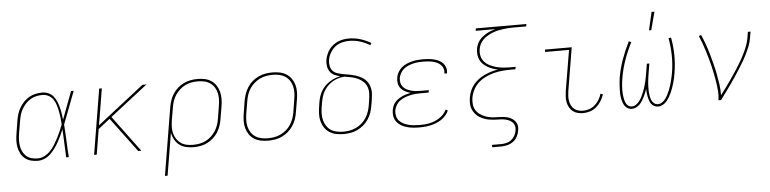

<svg xmlns="http://www.w3.org/2000/svg" viewBox="-52 -1025 6104 1522"><g transform="rotate(-5 3000.0 -264.5)"><path d="M213 8Q185 8 159 1Q133 -6 112.5 -22.5Q92 -39 79.5 -62.5Q67 -86 62 -112.5Q57 -139 58 -167Q59 -195 64 -223L80 -323Q84 -349 92 -375Q100 -401 114 -425Q128 -449 148 -469.5Q168 -490 192 -503.5Q216 -517 242.5 -522.5Q269 -528 295 -528Q322 -528 345 -517.5Q368 -507 383.5 -488Q399 -469 408.5 -446Q418 -423 424.5 -398.5Q431 -374 434.5 -349Q438 -324 441 -299Q462 -354 482.5 -409.5Q503 -465 524 -520H545Q520 -455 495.5 -389.5Q471 -324 446 -260Q451 -195 453.5 -130Q456 -65 461 0H440Q437 -56 435 -111.5Q433 -167 430 -223Q419 -198 407 -173Q395 -148 381.5 -123.5Q368 -99 351 -76Q334 -53 313.5 -33.5Q293 -14 266.5 -3Q240 8 213 8ZM214 -11Q242 -11 268.5 -24.5Q295 -38 315.5 -59.5Q336 -81 351.5 -106Q367 -131 380.5 -157Q394 -183 405.5 -209.5Q417 -236 427 -263Q426 -289 423 -315Q420 -341 415 -366.5Q410 -392 402.5 -416.5Q395 -441 381.5 -462Q368 -483 345 -496Q322 -509 295 -509Q272 -509 247.5 -504Q223 -499 201 -486Q179 -473 161.5 -454Q144 -435 131 -413Q118 -391 111.5 -367.5Q105 -344 101 -320L84 -220Q80 -195 79 -170Q78 -145 82 -121Q86 -97 96.5 -76Q107 -55 124.5 -39.5Q142 -24 165.5 -17.5Q189 -11 214 -11Z M1013 0 809 -274 716 -201 683 0H662L748 -520H769L721 -230L1092 -520H1124L825 -287L1038 0Z M1207 215 1296 -323Q1301 -351 1310 -378Q1319 -405 1335 -429.5Q1351 -454 1373 -473.5Q1395 -493 1421.5 -505.5Q1448 -518 1476 -523Q1504 -528 1531 -528Q1561 -528 1589 -522Q1617 -516 1640 -500.5Q1663 -485 1678 -462Q1693 -439 1700 -412Q1707 -385 1707 -355.5Q1707 -326 1702 -297L1685 -197Q1681 -170 1672 -143Q1663 -116 1647.5 -91.5Q1632 -67 1609.5 -47Q1587 -27 1561.5 -14.5Q1536 -2 1508 3Q1480 8 1453 8Q1422 8 1392.5 1Q1363 -6 1340.5 -23.5Q1318 -41 1303.5 -67Q1289 -93 1284 -123L1228 215ZM1451 -11Q1476 -11 1501 -15.5Q1526 -20 1550 -31.5Q1574 -43 1594.5 -61.5Q1615 -80 1629.5 -102.5Q1644 -125 1652.5 -150Q1661 -175 1665 -200L1681 -300Q1686 -326 1686.5 -352.5Q1687 -379 1681.5 -403.5Q1676 -428 1662.5 -449Q1649 -470 1628.5 -484Q1608 -498 1583 -503.5Q1558 -509 1531 -509Q1506 -509 1480.5 -504.5Q1455 -500 1431.5 -488.5Q1408 -477 1387.5 -458.5Q1367 -440 1352 -417.5Q1337 -395 1329 -370Q1321 -345 1317 -320L1300 -221Q1296 -195 1295 -168.5Q1294 -142 1300 -117.5Q1306 -93 1319.5 -72Q1333 -51 1353 -36.5Q1373 -22 1398.5 -16.5Q1424 -11 1451 -11Z M2046 8Q2016 8 1987.5 2Q1959 -4 1935.5 -19Q1912 -34 1896.5 -57Q1881 -80 1873.5 -107Q1866 -134 1866.5 -164Q1867 -194 1872 -223L1888 -323Q1893 -351 1902.5 -378Q1912 -405 1928 -430Q1944 -455 1967 -474.5Q1990 -494 2017 -506.5Q2044 -519 2072 -523.5Q2100 -528 2127 -528Q2157 -528 2185.5 -522Q2214 -516 2237.5 -501Q2261 -486 2277 -463Q2293 -440 2300.5 -413Q2308 -386 2307.5 -356Q2307 -326 2302 -297L2285 -197Q2281 -169 2271.5 -142Q2262 -115 2245.5 -90Q2229 -65 2206 -45.5Q2183 -26 2156.5 -13.5Q2130 -1 2101.5 3.5Q2073 8 2046 8ZM2047 -11Q2072 -11 2097.5 -15.5Q2123 -20 2147.5 -31.5Q2172 -43 2193 -61Q2214 -79 2228.5 -101.5Q2243 -124 2252 -149Q2261 -174 2265 -200L2281 -300Q2286 -326 2286.5 -353Q2287 -380 2281 -404.5Q2275 -429 2261 -450Q2247 -471 2226 -484.5Q2205 -498 2179.5 -503.5Q2154 -509 2127 -509Q2102 -509 2076 -504.5Q2050 -500 2026 -488.5Q2002 -477 1981 -459Q1960 -441 1945 -418.5Q1930 -396 1921.5 -371Q1913 -346 1909 -320L1892 -220Q1888 -194 1887.5 -167Q1887 -140 1893 -115.5Q1899 -91 1913 -70Q1927 -49 1947.5 -35.5Q1968 -22 1994 -16.5Q2020 -11 2047 -11Z M2646 8Q2616 8 2587.5 2Q2559 -4 2535.5 -19Q2512 -34 2496.5 -57Q2481 -80 2473.5 -107Q2466 -134 2466.5 -164Q2467 -194 2472 -223L2478 -263Q2482 -285 2489 -307Q2496 -329 2508.5 -349.5Q2521 -370 2538 -387Q2555 -404 2575 -417Q2595 -430 2617 -438.5Q2639 -447 2661 -451Q2637 -456 2615 -466Q2593 -476 2579.5 -495.5Q2566 -515 2562 -540Q2558 -565 2562 -590Q2566 -611 2574.5 -632Q2583 -653 2596.5 -671.5Q2610 -690 2628.5 -704Q2647 -718 2668 -727Q2689 -736 2710.5 -739.5Q2732 -743 2753 -743Q2802 -743 2846 -729Q2890 -715 2929 -692L2919 -676Q2882 -698 2841 -711Q2800 -724 2754 -724Q2726 -724 2696.5 -716.5Q2667 -709 2643 -690Q2619 -671 2603.5 -644Q2588 -617 2583 -589Q2579 -565 2583 -541.5Q2587 -518 2601.5 -501.5Q2616 -485 2638.5 -477.5Q2661 -470 2683.5 -466Q2706 -462 2729 -458Q2752 -454 2774 -447.5Q2796 -441 2817 -431.5Q2838 -422 2854 -407.5Q2870 -393 2881 -373Q2892 -353 2896 -330.5Q2900 -308 2898 -284Q2896 -260 2892 -236L2885 -197Q2881 -169 2871.5 -142Q2862 -115 2846 -90.5Q2830 -66 2806.5 -46Q2783 -26 2756.5 -13.5Q2730 -1 2701.5 3.5Q2673 8 2646 8ZM2647 -11Q2672 -11 2697.5 -15.5Q2723 -20 2747.5 -31.5Q2772 -43 2793 -61Q2814 -79 2828.5 -101.5Q2843 -124 2852 -149.5Q2861 -175 2865 -200L2871 -239Q2876 -267 2877 -295.5Q2878 -324 2868.5 -348.5Q2859 -373 2839.5 -391Q2820 -409 2796 -419.5Q2772 -430 2745.5 -435.5Q2719 -441 2691 -445Q2668 -443 2645 -436.5Q2622 -430 2600.5 -417.5Q2579 -405 2561 -387.5Q2543 -370 2530 -349Q2517 -328 2510 -305.5Q2503 -283 2499 -260L2492 -220Q2488 -194 2487.5 -167Q2487 -140 2493.5 -115.5Q2500 -91 2513.5 -70Q2527 -49 2547.5 -35.5Q2568 -22 2594 -16.5Q2620 -11 2647 -11Z M3251 8Q3226 8 3200.5 5.5Q3175 3 3151.5 -3.5Q3128 -10 3107 -22Q3086 -34 3071.5 -52.5Q3057 -71 3052 -95.5Q3047 -120 3051 -146Q3054 -162 3060.5 -179Q3067 -196 3079 -209.5Q3091 -223 3106 -233Q3121 -243 3137.5 -250.5Q3154 -258 3171 -263Q3188 -268 3205 -271Q3183 -277 3163 -287Q3143 -297 3128.5 -313.5Q3114 -330 3109.5 -352.5Q3105 -375 3109 -399Q3112 -421 3123.5 -442Q3135 -463 3153 -478.5Q3171 -494 3193 -503.5Q3215 -513 3237 -518.5Q3259 -524 3281 -526Q3303 -528 3325 -528Q3347 -528 3368.5 -526Q3390 -524 3410.5 -519Q3431 -514 3450 -505Q3469 -496 3482.5 -481.5Q3496 -467 3502.5 -447Q3509 -427 3506 -405L3505 -400H3484L3485 -404Q3488 -423 3482 -440.5Q3476 -458 3463 -470.5Q3450 -483 3433.5 -490.5Q3417 -498 3398.5 -502Q3380 -506 3361.5 -507.5Q3343 -509 3324 -509Q3304 -509 3284 -507.5Q3264 -506 3244.5 -501Q3225 -496 3205.5 -488Q3186 -480 3170 -466.5Q3154 -453 3143.5 -434.5Q3133 -416 3129 -396Q3126 -376 3130.5 -357Q3135 -338 3147 -324Q3159 -310 3176 -301.5Q3193 -293 3212 -288Q3231 -283 3250.5 -281.5Q3270 -280 3290 -280H3350L3347 -261H3287Q3266 -261 3244 -259.5Q3222 -258 3200.5 -253Q3179 -248 3157.5 -240Q3136 -232 3117.5 -218.5Q3099 -205 3087 -184.5Q3075 -164 3071 -143Q3068 -120 3073 -98.5Q3078 -77 3091.5 -61.5Q3105 -46 3124.5 -36Q3144 -26 3165 -20.5Q3186 -15 3208.5 -13Q3231 -11 3254 -11Q3274 -11 3294 -12.5Q3314 -14 3334.5 -18.5Q3355 -23 3374.5 -31Q3394 -39 3412 -50.5Q3430 -62 3445 -78.5Q3460 -95 3469 -115L3486 -106Q3477 -85 3461 -67Q3445 -49 3425.5 -36Q3406 -23 3384 -14.5Q3362 -6 3340 -1Q3318 4 3295.5 6Q3273 8 3251 8Z M3811 215V196H3883Q3904 196 3925.5 191Q3947 186 3964.5 172.5Q3982 159 3993 139Q4004 119 4007 98Q4011 78 4005.5 60Q4000 42 3986.5 30Q3973 18 3955.5 11.5Q3938 5 3919 2.5Q3900 0 3880.5 0Q3861 0 3841.5 -1.5Q3822 -3 3803 -6.5Q3784 -10 3767 -16.5Q3750 -23 3734 -32Q3718 -41 3705.5 -54Q3693 -67 3683.5 -82.5Q3674 -98 3669.5 -116.5Q3665 -135 3665.5 -154.5Q3666 -174 3669 -193Q3673 -220 3684 -246Q3695 -272 3713 -294.5Q3731 -317 3754.5 -334Q3778 -351 3804 -363Q3830 -375 3856.5 -383Q3883 -391 3910 -395Q3889 -399 3868 -406.5Q3847 -414 3828.5 -424.5Q3810 -435 3794.5 -450Q3779 -465 3769.5 -484.5Q3760 -504 3758 -526.5Q3756 -549 3759 -572Q3762 -590 3769 -607.5Q3776 -625 3788 -640Q3800 -655 3815.5 -667Q3831 -679 3847.5 -688.5Q3864 -698 3881.5 -704.5Q3899 -711 3917 -716H3761L3764 -735H4166L4163 -716H4065Q4044 -716 4023.5 -715Q4003 -714 3981.5 -711Q3960 -708 3938.5 -703.5Q3917 -699 3897 -691Q3877 -683 3857 -672Q3837 -661 3820.5 -645.5Q3804 -630 3793.5 -610Q3783 -590 3780 -569Q3775 -541 3781.5 -513.5Q3788 -486 3806 -466.5Q3824 -447 3848.5 -435Q3873 -423 3899.5 -416Q3926 -409 3954.5 -406.5Q3983 -404 4012 -404H4052L4048 -385H4008Q3975 -385 3942 -382Q3909 -379 3876.5 -370.5Q3844 -362 3812 -347Q3780 -332 3753.5 -308.5Q3727 -285 3711 -254Q3695 -223 3689 -190Q3685 -164 3687.5 -138.5Q3690 -113 3702.5 -92Q3715 -71 3735.5 -56.5Q3756 -42 3779.5 -33.5Q3803 -25 3828.5 -22Q3854 -19 3881 -19Q3900 -19 3918.5 -17Q3937 -15 3955 -10Q3973 -5 3988 4.5Q4003 14 4014 28Q4025 42 4028.5 60.5Q4032 79 4028 98Q4025 122 4013 146Q4001 170 3979.5 186Q3958 202 3933 208.5Q3908 215 3883 215Z M4554 8Q4531 8 4509.5 2.5Q4488 -3 4471.5 -16Q4455 -29 4444.5 -48Q4434 -67 4429.5 -88.5Q4425 -110 4426.5 -133Q4428 -156 4431 -179L4485 -501H4295V-520H4508L4451 -176Q4448 -156 4447 -136Q4446 -116 4449.5 -97Q4453 -78 4461.5 -61.5Q4470 -45 4484 -33Q4498 -21 4517 -16Q4536 -11 4556 -11Q4581 -11 4605 -19.5Q4629 -28 4649 -45.5Q4669 -63 4682.5 -86Q4696 -109 4703 -133L4722 -127Q4713 -100 4697.5 -74.5Q4682 -49 4659.5 -29.5Q4637 -10 4609 -1Q4581 8 4554 8Z M4941 8Q4922 8 4906.5 -1.5Q4891 -11 4882 -26Q4873 -41 4868 -59Q4863 -77 4860.5 -95Q4858 -113 4858 -132Q4858 -151 4859 -170Q4860 -189 4861.5 -208Q4863 -227 4866 -246Q4878 -318 4903.5 -389Q4929 -460 4963 -528L4982 -519Q4948 -453 4923.5 -383.5Q4899 -314 4887 -243Q4884 -226 4882 -209Q4880 -192 4879 -175.5Q4878 -159 4878 -142Q4878 -125 4879.5 -108.5Q4881 -92 4884.5 -76Q4888 -60 4894 -45.5Q4900 -31 4913 -21Q4926 -11 4943 -11Q4961 -11 4977 -22.5Q4993 -34 5004.5 -49.5Q5016 -65 5024.5 -82.5Q5033 -100 5040 -117.5Q5047 -135 5052.5 -152.5Q5058 -170 5062.5 -188Q5067 -206 5070.5 -224Q5074 -242 5077 -260L5090 -338H5110L5097 -260Q5094 -242 5091.5 -224Q5089 -206 5087.5 -188Q5086 -170 5085.5 -152Q5085 -134 5086 -116.5Q5087 -99 5090 -82Q5093 -65 5099 -49.5Q5105 -34 5118.5 -22.5Q5132 -11 5150 -11Q5167 -11 5183 -21.5Q5199 -32 5210 -47Q5221 -62 5229.5 -78.5Q5238 -95 5244.5 -111.5Q5251 -128 5257 -145.5Q5263 -163 5267 -180Q5271 -197 5275 -214Q5279 -231 5282 -248Q5294 -319 5292.5 -388.5Q5291 -458 5279 -525L5299 -528Q5312 -460 5313 -389Q5314 -318 5302 -246Q5299 -227 5295 -208Q5291 -189 5285.5 -170.5Q5280 -152 5274 -133.5Q5268 -115 5260 -97Q5252 -79 5242 -61.5Q5232 -44 5219 -28Q5206 -12 5187.5 -2Q5169 8 5150 8Q5134 8 5119.5 1Q5105 -6 5096 -18.5Q5087 -31 5082 -45.5Q5077 -60 5073.5 -76Q5070 -92 5068.5 -108Q5067 -124 5067 -140Q5062 -124 5055.5 -108.5Q5049 -93 5041.5 -77.5Q5034 -62 5024.5 -47Q5015 -32 5002.5 -19.5Q4990 -7 4973.5 0.5Q4957 8 4941 8ZM5130 -600 5163 -744H5186L5148 -600Z M5630 0Q5636 -35 5633.5 -69.5Q5631 -104 5626 -137.5Q5621 -171 5614.5 -203.5Q5608 -236 5600.5 -268.5Q5593 -301 5584 -333Q5575 -365 5565 -397Q5555 -429 5544 -459.5Q5533 -490 5520 -520L5538 -528Q5555 -490 5569 -450.5Q5583 -411 5594.5 -371Q5606 -331 5616.5 -290Q5627 -249 5635 -207.5Q5643 -166 5649 -124Q5655 -82 5654 -38Q5673 -63 5692 -88.5Q5711 -114 5729 -140Q5747 -166 5764.5 -192Q5782 -218 5799 -244.5Q5816 -271 5831.5 -298Q5847 -325 5860.5 -353Q5874 -381 5885 -410Q5896 -439 5901 -468L5910 -520H5931L5922 -468Q5917 -436 5904.5 -405Q5892 -374 5877 -343.5Q5862 -313 5844.5 -283.5Q5827 -254 5808.5 -225Q5790 -196 5771 -167.5Q5752 -139 5732 -111Q5712 -83 5691.5 -55Q5671 -27 5651 0Z"/></g></svg>

Font: Iosevka Thin Extended
Style: Italic
Weight: 100
Width: 7
Italic angle: -9°
Monospace: yes
Designer: Belleve Invis
Foundry: Belleve Invis
Version: Version 32.5.0; ttfautohint (v1.8.4)